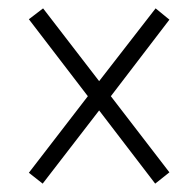

<svg xmlns="http://www.w3.org/2000/svg" viewBox="-20 -590 465 459"><path d="M82 -151 217 -326 351 -151 385 -178 245 -360 385 -543 352 -570 217 -396 83 -570 49 -544 190 -360 49 -177Z"/></svg>

Font: Noto Serif Devanagari ExtraCondensed Light
Style: Regular
Weight: 300
Width: 2
Designer: Universal Thirst, Indian Type Foundry and the Monotype Design Team
Foundry: Monotype Imaging Inc.
Version: Version 2.004